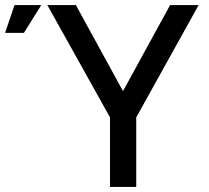

<svg xmlns="http://www.w3.org/2000/svg" viewBox="-166 -734 820 754"><path d="M20 -714H132L316 -378H318L502 -714H614L369 -273V0H266V-273ZM-109 -714H-4L-72 -605H-146Z"/></svg>

Font: Non Bureau
Style: Regular
Weight: 400
Designer: Jona Saucedo
Foundry: Non Foundry
Version: Version 1.000; ttfautohint (v1.8.4)